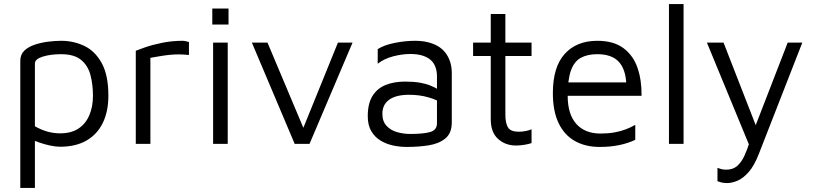

<svg xmlns="http://www.w3.org/2000/svg" viewBox="-20 -709 4008 946"><path d="M276 14Q254 14 226.5 8Q199 2 173 -7Q147 -16 127 -26L152 -51V217H80V-409Q80 -440 99.5 -459Q119 -478 150 -488.5Q181 -499 216 -503.5Q251 -508 282 -508Q342 -508 395 -483Q448 -458 481 -398.5Q514 -339 514 -237Q514 -160 486.5 -103.5Q459 -47 406 -16.5Q353 14 276 14ZM276 -52Q331 -52 366.5 -75.5Q402 -99 420 -141Q438 -183 438 -237Q438 -291 426 -338Q414 -385 380 -413.5Q346 -442 281 -442Q229 -442 190.5 -430Q152 -418 152 -396V-87Q183 -69 214 -60.5Q245 -52 276 -52Z M649 0V-459Q661 -464 695.5 -476Q730 -488 778.5 -498Q827 -508 879 -508Q887 -508 895 -506Q903 -504 911 -502V-438Q885 -441 860.5 -441Q836 -441 813 -438.5Q790 -436 767 -432Q744 -428 721 -424V0Z M1030 0V-499H1102V0ZM1026 -588V-667H1106V-588Z M1432 0 1221 -499H1298L1482 -62L1466 -58L1645 -499H1717L1505 0Z M1984 15Q1951 15 1917.5 8Q1884 1 1855.5 -16Q1827 -33 1809.5 -62.5Q1792 -92 1792 -137Q1792 -199 1815.5 -236.5Q1839 -274 1880.5 -290.5Q1922 -307 1976 -307Q2017 -307 2047 -302Q2077 -297 2100.5 -287.5Q2124 -278 2143 -266L2157 -200Q2134 -217 2090.5 -229.5Q2047 -242 1995 -242Q1932 -242 1898 -218Q1864 -194 1864 -148Q1864 -111 1884.5 -89Q1905 -67 1936.5 -58Q1968 -49 2001 -49Q2066 -49 2099.5 -58.5Q2133 -68 2133 -102V-331Q2133 -389 2099 -416Q2065 -443 2002 -443Q1962 -443 1917.5 -431.5Q1873 -420 1841 -395V-467Q1872 -487 1924 -497.5Q1976 -508 2025 -508Q2058 -508 2086 -501.5Q2114 -495 2136 -482.5Q2158 -470 2173.5 -450.5Q2189 -431 2197.5 -405.5Q2206 -380 2206 -348V-106Q2206 -53 2174.5 -27Q2143 -1 2092.5 7Q2042 15 1984 15Z M2523 8Q2470 8 2434 -24.5Q2398 -57 2398 -121V-433H2311V-499H2398V-640H2470V-499H2599V-433H2470V-144Q2470 -102 2483 -81Q2496 -60 2536 -60Q2554 -60 2571 -63.5Q2588 -67 2599 -72V-4Q2585 1 2563.5 4.5Q2542 8 2523 8Z M2935 15Q2864 15 2812 -14.5Q2760 -44 2732 -103Q2704 -162 2704 -250Q2704 -379 2762.5 -443.5Q2821 -508 2923 -508Q3003 -508 3051.5 -472Q3100 -436 3121 -375Q3142 -314 3141 -237H2740L2745 -303H3094L3066 -293Q3063 -368 3028.5 -405Q2994 -442 2923 -442Q2874 -442 2841.5 -424Q2809 -406 2793 -361.5Q2777 -317 2777 -237Q2777 -146 2819.5 -98.5Q2862 -51 2939 -51Q2976 -51 3007 -56.5Q3038 -62 3064 -72Q3090 -82 3110 -94V-20Q3074 -3 3030.5 6Q2987 15 2935 15Z M3348 0H3276V-689H3348Z M3562 193Q3547 193 3535 190Q3523 187 3515 184V118Q3522 121 3533 124Q3544 127 3558 127Q3592 127 3613 108Q3634 89 3648.5 57Q3663 25 3675 -14V15L3463 -499H3545L3711 -73H3696L3861 -499H3933L3719 49Q3696 108 3668.5 139Q3641 170 3613.5 181.5Q3586 193 3562 193Z"/></svg>

Font: Maven Pro
Style: Regular
Weight: 400
Designer: Joe Prince
Foundry: Joe Prince
Version: Version 2.103